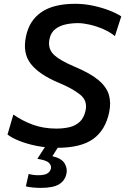

<svg xmlns="http://www.w3.org/2000/svg" viewBox="-20 -746 642 984"><path d="M272.5 11.5Q217 11.5 167.2 1.5Q117.5 -8.5 79 -24Q40.5 -39.5 18.5 -56.5L48.5 -159Q93.5 -127 148.2 -107Q203 -87 269 -87Q304.5 -87 335.2 -94Q366 -101 388 -121Q410 -141 418.5 -179Q429.5 -229 391.8 -260.2Q354 -291.5 279.5 -322.5Q180.5 -364 137.8 -418.8Q95 -473.5 113 -558.5Q129.5 -640.5 191.8 -683.5Q254 -726.5 366 -726.5Q411.5 -726.5 457.2 -716.8Q503 -707 541.2 -692Q579.5 -677 601.5 -662L569 -561Q543.5 -582 508.8 -597Q474 -612 439.5 -619.8Q405 -627.5 380 -627.5Q347 -627.5 316.2 -620.8Q285.5 -614 263.2 -596.8Q241 -579.5 234 -547.5Q223.5 -499.5 253.2 -468.5Q283 -437.5 365 -403Q442.5 -370.5 484 -336Q525.5 -301.5 537.8 -260.8Q550 -220 539.5 -170.5Q520.5 -79.5 457.8 -34Q395 11.5 272.5 11.5ZM187.5 217Q171 217 147.2 214.8Q123.5 212.5 112.5 209L127 145Q133 147.5 146.5 149.8Q160 152 175.5 152Q208 152 222.5 143Q237 134 241 118Q244.5 103 231.2 89Q218 75 171.5 68L229 -21.5H288L283 0L248.5 54.5Q295.5 65.5 311 91.2Q326.5 117 320.5 144Q313.5 179 283.5 198Q253.5 217 187.5 217Z"/></svg>

Font: Commissioner Medium
Style: Italic
Weight: 500
Italic angle: -12°
Designer: Kostas Bartsokas
Foundry: Kostas Bartsokas
Version: Version 1.000; ttfautohint (v1.8.3)